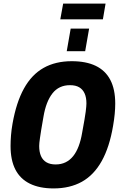

<svg xmlns="http://www.w3.org/2000/svg" viewBox="-20 -1041 674 1073"><path d="M279 12Q201 12 147 -14.5Q93 -41 66 -93.5Q39 -146 39 -225Q39 -253 41.5 -284.5Q44 -316 50 -350Q71 -469 114 -546.5Q157 -624 223.5 -661.5Q290 -699 381 -699Q461 -699 515 -673Q569 -647 596.5 -594.5Q624 -542 624 -462Q624 -435 621 -403.5Q618 -372 612 -338Q592 -219 548.5 -141Q505 -63 438 -25.5Q371 12 279 12ZM291 -122Q322 -122 346.5 -134Q371 -146 389 -168.5Q407 -191 419.5 -224Q432 -257 439 -299Q447 -343 452 -371.5Q457 -400 459 -417Q461 -434 462 -444.5Q463 -455 463 -463Q463 -496 453 -518.5Q443 -541 423 -553Q403 -565 371 -565Q340 -565 315.5 -553.5Q291 -542 273 -519Q255 -496 242.5 -463.5Q230 -431 223 -389Q215 -345 210.5 -316.5Q206 -288 203.5 -270.5Q201 -253 200 -243Q199 -233 199 -225Q199 -192 209 -169Q219 -146 239.5 -134Q260 -122 291 -122ZM353 -755 375 -881H478L456 -755ZM317 -933 333 -1021H570L555 -933Z"/></svg>

Font: Archivo Condensed ExtraBold
Style: Italic
Weight: 800
Width: 3
Italic angle: -10°
Designer: Hector Gatti
Foundry: Omnibus-Type
Version: Version 2.001